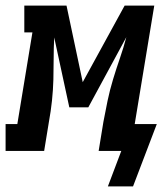

<svg xmlns="http://www.w3.org/2000/svg" viewBox="-62 -540 582 687"><path d="M324 127 372 0H291L308 -104Q315 -142 323 -180Q331 -218 342.5 -256Q354 -294 367 -331.5Q380 -369 390 -407L254 -156H186L132 -406Q130 -368 130 -330.5Q130 -293 129 -255.5Q128 -218 124 -180Q120 -142 113 -104L96 0H-42V-96H0L54 -424H25V-520H176L234 -246L384 -520H490L420 -96H499L414 127Z"/></svg>

Font: Iosevka Gothic
Style: Bold Italic
Weight: 700
Italic angle: -9°
Monospace: yes
Designer: Belleve Invis
Foundry: Belleve Invis
Version: Version 15.5.1; ttfautohint (v1.8.4)